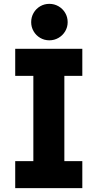

<svg xmlns="http://www.w3.org/2000/svg" viewBox="-20 -972 505 992"><path d="M58.6 -139.6H152.3V-580.1H58.6V-719.7H405.3V-580.1H312.5V-139.6H405.3V0H58.6ZM141.1 -857.4Q141.1 -883.8 153.6 -905.3Q166 -926.8 187.5 -939.5Q209 -952.1 234.9 -952.1Q260.7 -952.1 282.5 -939.5Q304.2 -926.8 316.9 -905.3Q329.6 -883.8 329.6 -857.4Q329.6 -832 316.9 -810.5Q304.2 -789.1 282.5 -776.4Q260.7 -763.7 234.9 -763.7Q209 -763.7 187.5 -776.4Q166 -789.1 153.6 -810.5Q141.1 -832 141.1 -857.4Z"/></svg>

Font: Reddit Sans Fudge ExtraBold
Style: Regular
Weight: 800
Designer: Stephen Hutchings
Foundry: Reddit
Version: Version 1.011